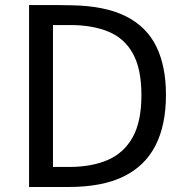

<svg xmlns="http://www.w3.org/2000/svg" viewBox="-20 -743 734 763"><path d="M95.5 0V-723Q99 -723 116.8 -722.8Q134.5 -722.5 160 -722.8Q185.5 -723 213 -722.8Q240.5 -722.5 263.5 -722Q396.5 -720 479.2 -678.8Q562 -637.5 600.8 -559Q639.5 -480.5 639.5 -366Q639.5 -246 597.8 -164.5Q556 -83 470.8 -41.5Q385.5 0 254 0ZM190.5 -79.5H254Q343.5 -79.5 408 -107.2Q472.5 -135 507.2 -197.5Q542 -260 542 -364.5Q542 -469 508.2 -530Q474.5 -591 411 -617.2Q347.5 -643.5 258 -643.5H190.5Z"/></svg>

Font: Public Sans Thin
Style: Regular
Weight: 400
Version: Version 2.001